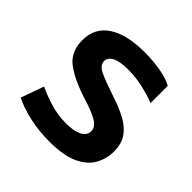

<svg xmlns="http://www.w3.org/2000/svg" viewBox="-146 -656 795 795"><g transform="rotate(45 252.0 -258.5)"><path d="M248 12Q189 12 133 0Q77 -12 36 -33L72 -134Q102 -119 148 -104.5Q194 -90 245 -90Q289 -90 315 -103Q341 -116 341 -141Q341 -166 311.5 -183Q282 -200 226 -217Q141 -244 94.5 -279Q48 -314 48 -382Q48 -454 105 -491.5Q162 -529 267 -529Q320 -529 364 -520.5Q408 -512 432 -498V-397Q406 -408 360.5 -419Q315 -430 270 -430Q220 -430 196.5 -417.5Q173 -405 173 -384Q173 -360 204.5 -345Q236 -330 302 -308Q352 -292 389 -272Q426 -252 446.5 -223Q467 -194 467 -148Q467 -106 447 -69.5Q427 -33 379 -10.5Q331 12 248 12Z"/></g></svg>

Font: Noto Sans Thai UI SemBd
Style: Regular
Weight: 600
Designer: Monotype Design Team
Foundry: Monotype Imaging Inc.
Version: Version 2.000;GOOG;noto-source:20170915:90ef993387c0